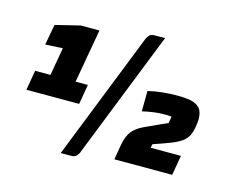

<svg xmlns="http://www.w3.org/2000/svg" viewBox="-99 -803 1169 981"><g transform="rotate(15 485.5 -312.5)"><path d="M659 -665 390 15Q383 27 375.5 33.5Q368 40 347 40H296L565 -640Q572 -652 579.5 -658.5Q587 -665 608 -665ZM322 -227H43L61 -332H142L168 -480L76 -475L96 -584L226 -616H325L275 -332H340ZM641 -273 642 -381Q678 -390 719 -394Q760 -398 797 -398Q835 -398 865.5 -392.5Q896 -387 914 -368Q932 -349 932 -309Q932 -301 931 -291Q930 -281 928 -270Q923 -239 912.5 -219Q902 -199 881 -184.5Q860 -170 825.5 -156.5Q791 -143 737 -125L733 -105H893L875 0H569L583 -82Q592 -130 613 -155Q634 -180 668.5 -196Q703 -212 749 -233L789 -251L795 -286Q779 -288 771 -288Q763 -288 754 -288Q729 -288 700 -284Q671 -280 641 -273Z"/></g></svg>

Font: Faster One
Style: Regular
Weight: 400
Designer: Eduardo Rodriguez Tunni
Foundry: Eduardo Rodriguez Tunni
Version: Version 1.003; ttfautohint (v1.8.4.7-5d5b);gftools[0.9.23]